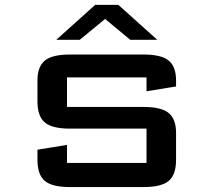

<svg xmlns="http://www.w3.org/2000/svg" viewBox="-20 -758 865 778"><path d="M507.8 -596.7 405.8 -681.2 303.2 -596.7H208L365.7 -738.3H459.5L617.2 -596.7ZM131.8 -432.1Q131.8 -487.8 161.6 -512.5Q191.4 -537.1 263.7 -537.1H561.5Q633.8 -537.1 663.6 -512.5Q693.4 -487.8 693.4 -432.1V-407.7L573.7 -388.2V-444.3H251.5V-324.7H561.5Q633.8 -324.7 663.6 -300Q693.4 -275.4 693.4 -219.7V-109.9Q693.4 -50.8 664.1 -25.4Q634.8 0 561.5 0H263.7Q190.4 0 161.1 -25.4Q131.8 -50.8 131.8 -109.9V-151.4L251.5 -170.9V-97.7H573.7V-236.8H263.7Q190.4 -236.8 161.1 -262.2Q131.8 -287.6 131.8 -346.7Z"/></svg>

Font: Squarish Sans CT
Style: Regular
Weight: 400
Version: Version 0.9